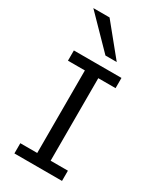

<svg xmlns="http://www.w3.org/2000/svg" viewBox="-243 -1071 962 1151"><g transform="rotate(30 238.0 -495.5)"><path d="M397.9 -712.9V-642.1H278.3V-70.8H397.9V0H68.4V-70.8H185.5V-642.1H68.4V-712.9ZM154.8 -991.2 325.7 -781.2H247.6L42.5 -991.2Z"/></g></svg>

Font: Lesson One
Style: Regular
Weight: 400
Designer: But Ko, Victor Gaultney, Annie Olsen, Julie Remington, Don Collingsworth, Eric Hays, Becca Hirsbrunner
Version: Version 1.100